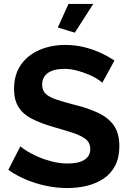

<svg xmlns="http://www.w3.org/2000/svg" viewBox="-20 -942 653 970"><path d="M497 -524Q490 -531 471.5 -543Q453 -555 426.5 -566Q400 -577 369 -585.5Q338 -594 306 -594Q250 -594 221.5 -573Q193 -552 193 -514Q193 -485 211 -468Q229 -451 265 -439Q301 -427 355 -413Q425 -396 476.5 -371.5Q528 -347 555.5 -307.5Q583 -268 583 -203Q583 -146 562 -105.5Q541 -65 504 -40Q467 -15 420 -3.5Q373 8 320 8Q267 8 214 -3Q161 -14 112 -34.5Q63 -55 22 -84L83 -203Q92 -194 115 -179.5Q138 -165 171 -150.5Q204 -136 243 -126Q282 -116 322 -116Q378 -116 407 -135Q436 -154 436 -189Q436 -221 413 -239Q390 -257 349 -270.5Q308 -284 252 -300Q185 -319 140 -342.5Q95 -366 73 -402Q51 -438 51 -492Q51 -565 85.5 -614.5Q120 -664 179 -689.5Q238 -715 310 -715Q360 -715 404.5 -704Q449 -693 488 -675Q527 -657 558 -636ZM358 -777 272 -803 326 -922H451Z"/></svg>

Font: YasnoRaleway
Style: Bold
Weight: 700
Designer: Matt McInerney, Pablo Impallari, Rodrigo Fuenzalida
Foundry: Matt McInerney, Pablo Impallari, Rodrigo Fuenzalida
Version: Version 4.026